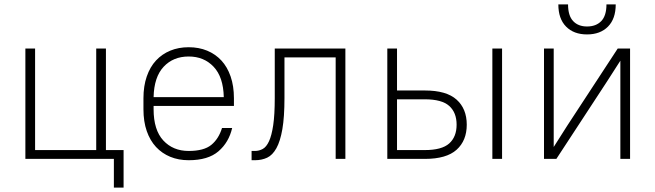

<svg xmlns="http://www.w3.org/2000/svg" viewBox="-20 -720 2970 870"><path d="M95 -500H139V-40H416V-500H460V-40H540V130H496V0H95Z M835 6Q789 6 751.5 -9.5Q714 -25 687 -54Q660 -83 645 -126Q630 -169 630 -225V-275Q630 -330 645 -373.5Q660 -417 687 -446Q714 -475 751.5 -490.5Q789 -506 835 -506Q881 -506 918.5 -490.5Q956 -475 983 -446Q1010 -417 1025 -373.5Q1040 -330 1040 -275V-240H676V-225Q676 -131 720 -83.5Q764 -36 835 -36Q904 -36 937.5 -63.5Q971 -91 986 -140H1032Q1017 -75 970 -34.5Q923 6 835 6ZM835 -464Q765 -464 721.5 -417.5Q678 -371 676 -280H994Q992 -371 948 -417.5Q904 -464 835 -464Z M1120 -36H1135Q1154 -36 1170.5 -45Q1187 -54 1199 -80Q1211 -106 1218 -153Q1225 -200 1225 -276V-500H1545V0H1501V-460H1269V-276Q1269 -190 1259.5 -135Q1250 -80 1232.5 -48.5Q1215 -17 1190.5 -5.5Q1166 6 1135 6H1120Z M1735 -500H1779V-310H1905Q2003 -310 2049 -268.5Q2095 -227 2095 -155Q2095 -83 2049 -41.5Q2003 0 1905 0H1735ZM1779 -270V-40H1905Q1982 -40 2015.5 -70Q2049 -100 2049 -155Q2049 -210 2015.5 -240Q1982 -270 1905 -270ZM2211 -500H2255V0H2211Z M2791 -445 2730 -350 2501 0H2445V-500H2489V-54L2550 -150L2779 -500H2835V0H2791ZM2640 -564Q2580 -564 2545 -599.5Q2510 -635 2510 -700H2554Q2554 -649 2577 -624.5Q2600 -600 2640 -600Q2681 -600 2704.5 -624.5Q2728 -649 2728 -700H2770Q2770 -635 2735 -599.5Q2700 -564 2640 -564Z"/></svg>

Font: Retni Sans Light
Style: Regular
Weight: 300
Designer: Vitaly Kuzmin
Foundry: ParaType Ltd.
Version: Version 1.00;March 2, 2019;FontCreator 11.5.0.2425 64-bit; t